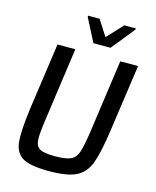

<svg xmlns="http://www.w3.org/2000/svg" viewBox="-130 -976 871 1073"><g transform="rotate(15 305.5 -440.0)"><path d="M48 0ZM587 -688 532 -302Q513 -167 489.5 -105Q466 -43 414.5 -17.5Q363 8 257 8Q151 8 106 -17.5Q61 -43 54.5 -105.5Q48 -168 66 -302L121 -688H224L165 -267Q152 -180 154.5 -144Q157 -108 181 -94.5Q205 -81 269 -81Q332 -81 360 -94.5Q388 -108 400 -143.5Q412 -179 425 -267L484 -688ZM313 -747 244 -881 245 -888H311L369 -797L454 -888H521L520 -881L412 -747Z"/></g></svg>

Font: Assailand Medium
Style: Italic
Weight: 500
Italic angle: -8°
Designer: Hector Gatti with collaboration of the Omnibus-Type team
Foundry: Omnibus-Type
Version: Version 0.072;October 19, 2019;FontCreator 12.0.0.2547 64-bi